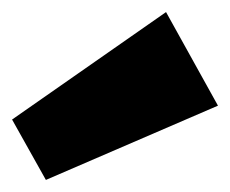

<svg xmlns="http://www.w3.org/2000/svg" viewBox="-20 -870 381 318"><path d="M341 -695 56 -572 0 -672 255 -850Z"/></svg>

Font: Pathway Extreme 28pt Black
Style: Regular
Weight: 900
Designer: Eduardo Rodriguez Tunni
Foundry: Eduardo Rodriguez Tunni
Version: Version 1.001;gftools[0.9.26]